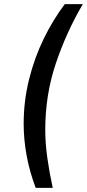

<svg xmlns="http://www.w3.org/2000/svg" viewBox="-20 -725 419 925"><path d="M152 180Q123 104 108.5 25.5Q94 -53 94 -128Q94 -238 120 -342.5Q146 -447 191 -539Q236 -631 292 -705H379Q301 -573 249.5 -421Q198 -269 198 -99Q198 -36 208 35.5Q218 107 234 180Z"/></svg>

Font: Mulish ExtraLight SemiBold
Style: Italic
Weight: 600
Italic angle: -9°
Version: Version 3.603